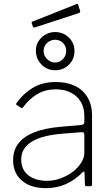

<svg xmlns="http://www.w3.org/2000/svg" viewBox="-20 -965 578 995"><path d="M408 -72Q367 -31 320.5 -10.5Q274 10 218 10Q139 10 93.5 -29Q48 -68 48 -135Q48 -186 75.5 -222Q103 -258 158 -279.5Q213 -301 295 -308L400 -317Q408 -318 412.5 -321.5Q417 -325 417 -332V-363Q417 -427 376.5 -464.5Q336 -502 268 -502Q216 -502 175 -478.5Q134 -455 100 -410Q97 -406 95 -405Q93 -404 90 -406L66 -421Q64 -423 63.5 -425Q63 -427 66 -431Q98 -478 148.5 -509Q199 -540 270 -540Q327 -540 369 -519.5Q411 -499 434 -460Q457 -421 457 -367V-10Q457 -4 454.5 -2Q452 0 447 0H429Q425 0 422.5 -2Q420 -4 420 -9L418 -70Q416 -82 408 -72ZM417 -266Q417 -282 403 -280L314 -273Q255 -269 212.5 -258Q170 -247 143 -230Q116 -213 103 -190Q90 -167 90 -138Q90 -86 126.5 -57Q163 -28 224 -28Q261 -28 296.5 -41.5Q332 -55 360 -77Q388 -100 402.5 -124.5Q417 -149 417 -171V-266ZM366 -701Q366 -658 337 -629.5Q308 -601 266 -601Q224 -601 195 -630.5Q166 -660 166 -703Q166 -730 179.5 -751.5Q193 -773 216 -786Q239 -799 266 -799Q294 -799 316.5 -786Q339 -773 352.5 -751Q366 -729 366 -701ZM323 -700Q323 -726 306.5 -742.5Q290 -759 265 -759Q242 -759 224 -742.5Q206 -726 206 -700Q206 -677 224 -659Q242 -641 265 -641Q290 -641 306.5 -659Q323 -677 323 -700ZM385 -941 395 -909Q398 -901 388 -897L161 -823Q157 -822 154.5 -823Q152 -824 150 -828L145 -843Q142 -851 148 -853L377 -944Q383 -946 385 -941Z"/></svg>

Font: Libre Franklin Thin Thin
Style: Regular
Weight: 250
Version: Version 3.000